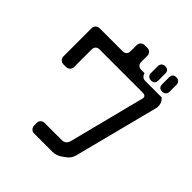

<svg xmlns="http://www.w3.org/2000/svg" viewBox="-229 -923 1186 1186"><g transform="rotate(45 364.0 -330.5)"><path d="M477 -642H448Q432 -642 422.5 -651Q413 -660 413 -677V-731Q413 -745 402.5 -755Q392 -765 377 -765H355Q341 -765 330.5 -755Q320 -745 320 -731V-677Q320 -661 311 -651.5Q302 -642 285 -642H84Q70 -642 59.5 -632Q49 -622 49 -608V-360Q49 -346 59.5 -336Q70 -326 84 -326H106Q121 -326 131.5 -336Q142 -346 142 -360V-514Q142 -530 151 -539.5Q160 -549 177 -549H552Q580 -549 580 -528Q580 -527 574 -504L451 -22Q441 12 407 12H257Q243 12 233 21.5Q223 31 223 46V69Q223 83 233 93.5Q243 104 257 104H419Q451 104 482 82L501 68Q529 49 538 13L680 -540Q682 -546 682 -549Q682 -551 682 -552.5Q682 -554 682 -556Q682 -583 666 -602L658 -611H515Q498 -611 488.5 -620.5Q479 -630 477 -642ZM634 -638Q649 -638 658 -647Q667 -656 667 -671V-730Q667 -745 658 -754Q649 -763 634 -763Q602 -763 602 -730V-671Q602 -638 634 -638ZM537 -638Q569 -638 569 -671V-730Q569 -763 537 -763Q522 -763 513 -754Q504 -745 504 -730V-671Q504 -656 513 -647Q522 -638 537 -638Z"/></g></svg>

Font: WDXL Lubrifont TC
Style: Regular
Weight: 400
Designer: [WDXL Lubrifont] Copyright 2020-2022 (c) NightFurySL2001, Skr-ZERO; [ZCOOL QingKe HuangYou] Copyright 2018-2022 (c) The 
Version: Version 2.001;hotconv 1.1.1;makeotfexe 2.6.0